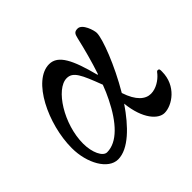

<svg xmlns="http://www.w3.org/2000/svg" viewBox="-115 -545 687 687"><g transform="rotate(-45 228.5 -202.0)"><path d="M124 15C177 15 233 -42 280 -111C289 -25 328 15 359 15C398 15 457 -25 457 -96C457 -105 458 -111 449 -111C445 -111 443 -107 438 -101C425 -86 400 -68 373 -68C346 -68 319 -89 301 -144C353 -232 390 -329 390 -359C390 -372 376 -419 352 -419C335 -419 332 -411 328 -395C317 -347 304 -299 289 -254C288 -250 286 -250 285 -254C260 -349 236 -401 190 -401C107 -401 35 -252 35 -131C35 -54 74 15 124 15ZM114 -31C93 -31 75 -68 75 -114C75 -212 144 -321 199 -321C231 -321 244 -292 274 -213C267 -194 259 -176 251 -160C213 -83 166 -31 114 -31Z"/></g></svg>

Font: Garamond-Math
Style: Regular
Weight: 400
Version: Version 2019-08-16